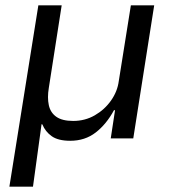

<svg xmlns="http://www.w3.org/2000/svg" viewBox="-20 -516 640 716"><path d="M15 180 123 -496H210L162 -188Q156 -152 162 -124Q168 -96 190 -80.5Q212 -65 253 -65Q297 -65 333.5 -86Q370 -107 394 -141Q418 -175 423 -214L468 -496H555L477 0H393L409 -105H405Q377 -53 337 -22Q297 9 242 9Q197 9 173 -8Q149 -25 138 -52L135 -53L103 180Z"/></svg>

Font: Nunito Sans 7pt
Style: Italic
Weight: 400
Italic angle: -9°
Designer: Vernon Adams
Foundry: Vernon Adams
Version: Version 3.101;gftools[0.9.27]